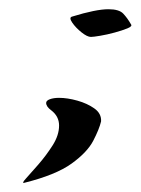

<svg xmlns="http://www.w3.org/2000/svg" viewBox="-20 -266 305 416"><path d="M177 -186Q169 -186 156.5 -196Q144 -206 136.5 -217Q129 -228 136 -230Q188 -246 215 -246Q238 -246 247 -236.5Q256 -227 264 -213Q267 -209 256 -204.5Q245 -200 228.5 -195.5Q212 -191 197 -188.5Q182 -186 177 -186ZM33 130Q26 132 36 121Q46 110 63 90.5Q80 71 94 49Q108 27 108 6Q108 -14 91 -27Q80 -35 80 -43Q80 -48 88 -51Q96 -54 108 -54Q126 -54 147.5 -48Q169 -42 184.5 -31Q200 -20 199 -3Q195 14 182 39Q169 64 135 88.5Q101 113 33 130Z"/></svg>

Font: Grechen Fuemen
Style: Regular
Weight: 400
Designer: Robert E. Leuschke
Foundry: Robert E. Leuschke
Version: Version 1.010; ttfautohint (v1.8.3)